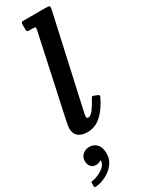

<svg xmlns="http://www.w3.org/2000/svg" viewBox="-328 -817 902 1186"><g transform="rotate(-30 123.0 -224.0)"><path d="M275 -749 132 -104.5Q131 -99.5 129 -89Q127 -78.5 127 -75Q127 -61 139 -61Q155.5 -61 175 -86.2Q194.5 -111.5 215 -150Q220 -159.5 223 -162.2Q226 -165 236 -161L257.5 -152.5Q266.5 -148.5 267.8 -144.5Q269 -140.5 264.5 -131Q232 -63.5 189 -24.5Q146 14.5 90 14.5Q49.5 14.5 26 -4.2Q2.5 -23 2.5 -61.5Q2.5 -69.5 4.5 -82.2Q6.5 -95 8.5 -104L134.5 -688Q137.5 -702 134.8 -706Q132 -710 116.5 -710H92.5Q80.5 -710 77 -713.2Q73.5 -716.5 73.5 -728.5V-761.5Q73.5 -773.5 77.2 -776.8Q81 -780 92 -780H248Q273 -780 276.2 -774.5Q279.5 -769 275 -749ZM-15 159Q-15 132.5 5 115.2Q25 98 53 98Q81.5 98 103.5 119.5Q125.5 141 125.5 188Q125.5 228 101.2 259.5Q77 291 40.2 310Q3.5 329 -34 331.5Q-40.5 332 -42.8 331Q-45 330 -45 323.5V298.5Q-45 292.5 -42.2 291.5Q-39.5 290.5 -34.5 290Q-14.5 287.5 9.5 277Q33.5 266.5 51.8 250Q70 233.5 72.5 212.5Q76.5 201 63.5 209Q51.5 216.5 34.5 216.5Q10 216.5 -2.5 200.5Q-15 184.5 -15 159Z"/></g></svg>

Font: Besley* Narrow Semi
Style: Italic
Weight: 600
Width: 4
Italic angle: -13°
Designer: Owen Earl
Foundry: indestructible type*
Version: Version 3.000; ttfautohint (v1.8.3)